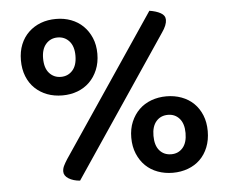

<svg xmlns="http://www.w3.org/2000/svg" viewBox="-47 -670 874 733"><g transform="rotate(-5 389.5 -304.0)"><path d="M339 -470Q339 -436 327.5 -408.5Q316 -381 296.5 -362Q277 -343 250.5 -333Q224 -323 193 -323Q161 -323 134.5 -333Q108 -343 88 -362Q68 -381 57 -408.5Q46 -436 46 -470Q46 -504 57 -531Q68 -558 88 -577Q108 -596 134.5 -606Q161 -616 193 -616Q224 -616 250.5 -606Q277 -596 296.5 -577Q316 -558 327.5 -531Q339 -504 339 -470ZM131 -470Q131 -433 148.5 -413.5Q166 -394 193 -394Q220 -394 237.5 -413.5Q255 -433 255 -470Q255 -506 237.5 -525.5Q220 -545 193 -545Q166 -545 148.5 -525.5Q131 -506 131 -470ZM551 -616Q577 -612 594 -602.5Q611 -593 611 -576Q611 -556 592 -529L231 7Q205 5 187.5 -6Q170 -17 170 -33Q170 -44 175 -54.5Q180 -65 189 -79ZM733 -139Q733 -105 722 -77.5Q711 -50 691.5 -31Q672 -12 645 -2Q618 8 587 8Q556 8 529 -2Q502 -12 482.5 -31Q463 -50 451.5 -77.5Q440 -105 440 -139Q440 -173 451.5 -200Q463 -227 482.5 -246Q502 -265 529 -275Q556 -285 587 -285Q618 -285 645 -275Q672 -265 691.5 -246Q711 -227 722 -200Q733 -173 733 -139ZM525 -139Q525 -102 542 -82.5Q559 -63 587 -63Q614 -63 631 -82.5Q648 -102 648 -139Q648 -175 631 -194.5Q614 -214 587 -214Q559 -214 542 -194.5Q525 -175 525 -139Z"/></g></svg>

Font: Baloo Thambi 2 Medium
Style: Regular
Weight: 500
Designer: Aadarsh Rajan and Ek Type
Foundry: Ek Type
Version: Version 1.640;hotconv 1.0.111;makeotfexe 2.5.65597; ttfautoh